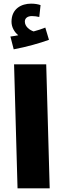

<svg xmlns="http://www.w3.org/2000/svg" viewBox="-20 -1031 348 1051"><path d="M55 -761C125 -774 199 -795 248 -813L228 -880C208 -872 187 -865 164 -859C143 -866 116 -885 116 -913C116 -931 130 -943 155 -943C169 -943 182 -941 195 -938L202 -1003C188 -1008 171 -1011 150 -1011C98 -1011 43 -984 43 -912C43 -882 59 -855 80 -838C69 -836 55 -833 37 -831ZM76 0H252L233 -679H57Z"/></svg>

Font: Noto Sans Arabic UI Cn Bk
Style: Regular
Weight: 900
Width: 3
Designer: Monotype Design Team, Nadine Chahine and Nizar Qandah
Foundry: Monotype Imaging Inc.
Version: Version 2.010